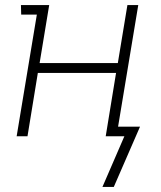

<svg xmlns="http://www.w3.org/2000/svg" viewBox="-20 -540 640 761"><path d="M386 201 473 0H399L440 -251H130L89 0H46L126 -482H64L63 -520H175L137 -290H447L485 -520H528L448 -38H535L431 201Z"/></svg>

Font: Iosevka Etoile Extralight
Style: Italic
Weight: 200
Italic angle: -9°
Designer: Belleve Invis
Foundry: Belleve Invis
Version: Version 22.1.2; ttfautohint (v1.8.4)